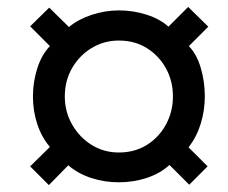

<svg xmlns="http://www.w3.org/2000/svg" viewBox="-20 -621 659 554"><path d="M121 -87 67 -141 124 -197Q100 -225 87.5 -263Q75 -301 75 -343Q75 -384 87.5 -423.5Q100 -463 124 -488L67 -545L122 -599L179 -543Q205 -565 244 -578Q283 -591 323 -591Q365 -591 403.5 -578.5Q442 -566 466 -544L523 -601L581 -544L525 -488Q548 -464 559.5 -424.5Q571 -385 571 -343Q571 -302 559 -263.5Q547 -225 524 -196L579 -141L526 -88L469 -145Q443 -121 404.5 -108Q366 -95 323 -95Q281 -95 243 -107.5Q205 -120 177 -144ZM323 -181Q369 -181 404 -203Q439 -225 459 -262Q479 -299 479 -343Q479 -387 459 -423.5Q439 -460 404 -482Q369 -504 323 -504Q280 -504 244.5 -482.5Q209 -461 188 -424.5Q167 -388 167 -343Q167 -298 188.5 -261Q210 -224 245 -202.5Q280 -181 323 -181Z"/></svg>

Font: Archivo ExtraCondensed
Style: Bold Italic
Weight: 700
Width: 2
Italic angle: -10°
Designer: Hector Gatti
Foundry: Omnibus-Type
Version: Version 2.001